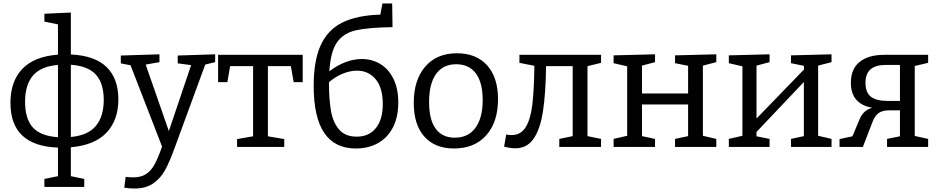

<svg xmlns="http://www.w3.org/2000/svg" viewBox="-20 -844 5388 1103"><path d="M387 2V168L464 184V230H235V184L313 168V4Q40 -6 40 -253Q40 -377 108.5 -448.5Q177 -520 313 -530V-704L235 -720V-765L387 -772V-531Q524 -525 592 -459Q660 -393 660 -273Q660 -154 592 -82Q524 -10 387 2ZM387 -472V-57Q485 -66 530.5 -120.5Q576 -175 576 -270Q576 -365 531 -415Q486 -465 387 -472ZM313 -56V-471Q215 -463 169.5 -410Q124 -357 124 -259Q124 -161 169 -111.5Q214 -62 313 -56Z M1216 -532V-487L1159 -473L985 1Q956 82 929.5 131Q903 180 860.5 209.5Q818 239 753 239Q721 239 694 234L702 172Q726 175 745 175Q790 175 819 156Q848 137 868 100.5Q888 64 911 -2L730 -469L674 -480V-525L896 -532V-487L817 -473L950 -91L1078 -470L1001 -480V-525Z M1233 -372V-529H1719V-372H1667L1651 -464H1519V-61L1613 -45V0H1342V-45L1434 -61V-464H1302L1286 -372Z M2268 -255Q2268 -171 2237 -111.5Q2206 -52 2151 -21.5Q2096 9 2024 9Q1782 9 1782 -350Q1782 -496 1822.5 -584.5Q1863 -673 1946.5 -714.5Q2030 -756 2165 -760L2177 -824H2233L2235 -688Q2094 -686 2023 -669.5Q1952 -653 1915.5 -600Q1879 -547 1872 -434Q1917 -469 1965 -487Q2013 -505 2058 -505Q2117 -505 2164.5 -476.5Q2212 -448 2240 -391.5Q2268 -335 2268 -255ZM2179 -246Q2179 -340 2138 -389Q2097 -438 2031 -438Q1992 -438 1950.5 -421.5Q1909 -405 1870 -372V-365Q1870 -272 1881.5 -206.5Q1893 -141 1928 -100Q1963 -59 2029 -59Q2100 -59 2139.5 -108.5Q2179 -158 2179 -246Z M2841 -274Q2841 -143 2773.5 -67Q2706 9 2588 9Q2479 9 2418 -59Q2357 -127 2357 -253Q2357 -385 2423 -461.5Q2489 -538 2605 -538Q2716 -538 2778.5 -468.5Q2841 -399 2841 -274ZM2445 -258Q2445 -156 2483 -104.5Q2521 -53 2593 -53Q2670 -53 2711.5 -110Q2753 -167 2753 -269Q2753 -370 2713.5 -422.5Q2674 -475 2601 -475Q2525 -475 2485 -419Q2445 -363 2445 -258Z M3433 -483 3355 -464V-62L3433 -46V0H3193V-46L3270 -62V-464H3117Q3115 -305 3099 -203Q3083 -101 3045 -46.5Q3007 8 2940 8Q2910 8 2876 -2L2888 -71Q2905 -68 2919 -68Q2972 -68 3000 -113.5Q3028 -159 3038 -242Q3048 -325 3050 -466L2964 -483V-529H3433Z M4095 -532V-487L4018 -467V-64L4095 -46V0H3858V-46L3933 -62V-244H3668V-62L3743 -46V0H3505V-46L3583 -64V-463L3505 -481V-526L3743 -532V-487L3668 -467V-307H3933V-466L3858 -481V-526Z M4757 -532V-487L4680 -467V-64L4757 -46V0H4524V-46L4598 -62V-373L4326 -86V-61L4401 -46V0H4167V-46L4245 -64V-463L4167 -481V-526L4401 -532V-487L4326 -467V-163L4599 -445L4598 -466L4524 -481V-526Z M5312 -483 5235 -465V-63L5312 -46V0H5076V-46L5150 -61V-210H5087Q5051 -210 5029 -195.5Q5007 -181 4993 -145L4937 0H4803V-45L4877 -61L4919 -161Q4931 -188 4948.5 -203Q4966 -218 4991 -225Q4931 -235 4899.5 -271Q4868 -307 4868 -368Q4868 -448 4918.5 -488.5Q4969 -529 5059 -529H5312ZM5150 -264V-471H5068Q4952 -471 4952 -369Q4952 -312 4983.5 -288Q5015 -264 5084 -264Z"/></svg>

Font: Bitter Pro
Style: Regular
Weight: 400
Designer: Sol Matas, and Bitter project Authors
Foundry: Sol Matas
Version: Version 1.010